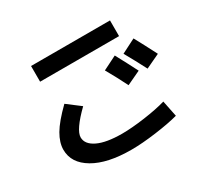

<svg xmlns="http://www.w3.org/2000/svg" viewBox="-159 -971 1318 1242"><g transform="rotate(-30 500.0 -350.0)"><path d="M788.1 -373 684.6 -324.2Q645.5 -403.3 599.6 -483.4L703.1 -535.2Q749 -450.2 788.1 -373ZM950.2 -405.3 844.7 -355.5Q799.8 -442.4 757.8 -516.6L863.3 -570.3Q899.4 -504.9 950.2 -405.3ZM200.2 -629.9V-747.1H790V-629.9ZM110.4 -172.9Q110.4 -225.6 145 -285.2Q179.7 -344.7 264.6 -427.7L362.3 -353.5Q247.1 -241.2 247.1 -186.5Q247.1 -134.8 311 -104Q375 -73.2 493.2 -73.2Q563.5 -73.2 661.6 -86.9Q759.8 -100.6 826.2 -120.1L850.6 0Q782.2 18.6 677.2 32.7Q572.3 46.9 493.2 46.9Q314.5 46.9 212.4 -13.2Q110.4 -73.2 110.4 -172.9Z"/></g></svg>

Font: Mgen+ 1c bold
Style: Bold
Weight: 700
Designer: [Source Han Sans]
Ryoko NISHIZUKA  (kana & ideographs); Paul D. Hunt (Latin, Greek & Cyrillic); Wenlong ZHANG  (bopomofo
Version: Version 1.059.20150602